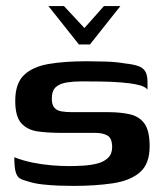

<svg xmlns="http://www.w3.org/2000/svg" viewBox="-20 -606 533 630"><path d="M139 -586H190L257 -514L321 -586H375L275 -460H239ZM220 4Q198 4 171.5 3Q145 2 118.5 -1Q92 -4 71 -11Q55 -15 45.5 -20.5Q36 -26 31.5 -41.5Q27 -57 27 -90Q55 -79 87 -72.5Q119 -66 150 -63.5Q181 -61 206 -61Q228 -61 253 -62.5Q278 -64 299.5 -69.5Q321 -75 334.5 -88Q348 -101 348 -123Q348 -152 333 -161Q318 -170 292 -170H183Q140 -170 105.5 -174.5Q71 -179 50.5 -201Q30 -223 30 -275Q30 -332 58.5 -359.5Q87 -387 139 -396Q191 -405 264 -405Q290 -405 325.5 -404Q361 -403 389 -398Q417 -395 433 -389.5Q449 -384 456.5 -372Q464 -360 464 -337V-312Q457 -322 433.5 -327.5Q410 -333 378 -335.5Q346 -338 311.5 -338.5Q277 -339 248 -339Q222 -339 199.5 -335.5Q177 -332 163.5 -320.5Q150 -309 150 -282Q150 -262 158.5 -252.5Q167 -243 182 -240.5Q197 -238 216 -238H335Q375 -238 406 -231Q437 -224 454 -200.5Q471 -177 471 -126Q471 -68 439 -40.5Q407 -13 350 -4.5Q293 4 220 4Z"/></svg>

Font: Genos Thin SemiBold
Style: Regular
Weight: 600
Version: Version 1.010